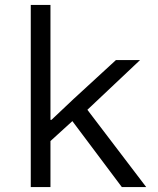

<svg xmlns="http://www.w3.org/2000/svg" viewBox="-20 -760 640 780"><path d="M105 -740H185V-273H189L279 -358L451 -516H549L335 -314L574 0H475L274 -268L185 -187V0H105Z"/></svg>

Font: IBM Plox Mono
Style: Regular
Weight: 400
Monospace: yes
Designer: Mike Abbink, Paul van der Laan, Pieter van Rosmalen
Foundry: Bold Monday
Version: Version 2.1